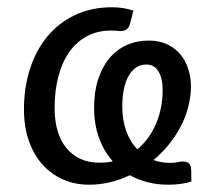

<svg xmlns="http://www.w3.org/2000/svg" viewBox="-20 -505 575 532"><path d="M510.3 -2Q482.9 6.8 445.8 6.8Q416 6.8 389.4 0Q362.8 -6.8 339.8 -19.5Q313.5 -6.8 284.9 0Q256.3 6.8 227.1 6.8Q188 6.8 155 -7.6Q122.1 -22 97.9 -48.8Q73.7 -75.7 60.1 -114.5Q46.4 -153.3 46.4 -202.1Q46.4 -262.2 63 -314Q79.6 -365.7 111.1 -403.8Q142.6 -441.9 188 -463.4Q233.4 -484.9 290.5 -484.9Q321.8 -484.9 349.6 -475.6L340.8 -440.9Q336.9 -427.2 330.1 -423.1Q323.2 -418.9 312.5 -418.9Q307.6 -419.4 301.3 -419.9Q294.9 -420.4 288.1 -420.4Q250 -420.4 220.7 -404.5Q191.4 -388.7 171.6 -360.4Q151.9 -332 141.6 -292.5Q131.3 -252.9 131.3 -205.6Q131.3 -170.4 139.6 -142.3Q147.9 -114.3 164.1 -94.7Q180.2 -75.2 203.1 -64.7Q226.1 -54.2 255.4 -54.2Q265.1 -54.2 274.4 -54.9Q283.7 -55.7 292.5 -58.1Q267.6 -85.9 254.2 -123.3Q240.7 -160.6 240.7 -206.5Q240.7 -251 252 -285.4Q263.2 -319.8 283.2 -343.8Q303.2 -367.7 331.1 -380.1Q358.9 -392.6 392.6 -392.6Q422.4 -392.6 445.6 -381.1Q468.8 -369.6 483.9 -349.1Q499 -328.6 505.4 -300.3Q511.7 -272 507.3 -238.3Q500.5 -187 473.4 -141.4Q446.3 -95.7 405.3 -61.5Q416 -57.6 427.2 -55.7Q438.5 -53.7 451.2 -53.7Q462.4 -53.7 469.7 -55.2Q477.1 -56.6 483.9 -57.6Q498 -57.6 503.7 -52.2Q509.3 -46.9 509.8 -33.2ZM318.8 -210Q318.8 -172.9 329.6 -142.6Q340.3 -112.3 360.4 -91.3Q394 -119.1 412.4 -162.4Q430.7 -205.6 430.7 -255.9Q430.7 -287.6 419.2 -306.9Q407.7 -326.2 385.3 -326.2Q369.1 -326.2 356.9 -317.9Q344.7 -309.6 336.2 -294.4Q327.6 -279.3 323.2 -257.8Q318.8 -236.3 318.8 -210Z"/></svg>

Font: Carlito
Style: Italic
Weight: 400
Italic angle: -7°
Designer: Lukasz Dziedzic
Foundry: tyPoland Lukasz Dziedzic
Version: Version 1.104